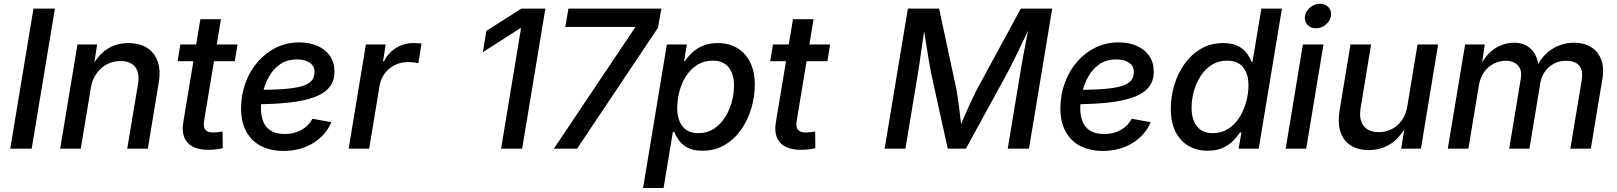

<svg xmlns="http://www.w3.org/2000/svg" viewBox="-20 -772 8395 997"><path d="M265.1 -727.5 144.5 0H33.2L153.8 -727.5Z M451.7 -315.4 399.4 0H292.5L382.3 -541H484.4L463.9 -408.2L449.7 -411.6Q485.4 -483.4 534.4 -515.9Q583.5 -548.3 646 -548.3Q703.1 -548.3 742.4 -524.2Q781.7 -500 798.6 -453.4Q815.4 -406.7 803.7 -338.9L747.6 0H640.6L696.3 -333Q706.5 -393.1 681.9 -424.1Q657.2 -455.1 606 -455.1Q568.4 -455.1 536.1 -438.5Q503.9 -421.9 481.4 -390.6Q459 -359.4 451.7 -315.4Z M1213.4 -541 1199.2 -454.1H902.3L916.5 -541ZM1020.5 -672.4H1127.4L1040 -146Q1034.7 -112.8 1046.1 -98.4Q1057.6 -84 1088.4 -84Q1097.7 -84 1111.6 -85.7Q1125.5 -87.4 1135.7 -88.9L1136.7 -2.9Q1120.6 1.5 1101.1 3.7Q1081.5 5.9 1062.5 5.9Q987.3 5.9 953.9 -31.2Q920.4 -68.4 931.6 -136.2Z M1452.1 11.7Q1383.8 11.7 1334.2 -14.4Q1284.7 -40.5 1258.1 -90.3Q1231.4 -140.1 1231.9 -210.4Q1232.4 -281.2 1255.4 -343.3Q1278.3 -405.3 1319.3 -452.1Q1360.4 -499 1415 -525.4Q1469.7 -551.8 1533.7 -551.8Q1587.9 -551.8 1629.2 -533.4Q1670.4 -515.1 1693.6 -481.2Q1716.8 -447.3 1716.8 -399.9Q1716.8 -352.1 1690.9 -319.6Q1665 -287.1 1612.5 -267.6Q1560.1 -248 1480.2 -239.3Q1400.4 -230.5 1292.5 -230.5L1305.2 -305.2Q1396 -305.2 1455.8 -309.8Q1515.6 -314.5 1550 -325.2Q1584.5 -335.9 1598.9 -354Q1613.3 -372.1 1613.3 -398.9Q1613.3 -428.7 1588.9 -446Q1564.5 -463.4 1522.5 -463.4Q1470.7 -463.4 1434.8 -438.5Q1398.9 -413.6 1377 -374.5Q1355 -335.4 1345.2 -291.5Q1335.4 -247.6 1335 -209.5Q1335 -172.4 1346.4 -142.1Q1357.9 -111.8 1385.3 -94Q1412.6 -76.2 1459 -76.2Q1508.8 -76.2 1546.4 -97.7Q1584 -119.1 1602.1 -155.3L1700.7 -137.7Q1671.9 -69.3 1605.7 -28.8Q1539.6 11.7 1452.1 11.7Z M1790.5 0 1879.9 -541H1982.9L1968.8 -454.1H1974.1Q1996.1 -498 2036.9 -523.2Q2077.6 -548.3 2125.5 -548.3Q2136.2 -548.3 2148.7 -547.6Q2161.1 -546.9 2168.9 -545.9L2152.3 -444.3Q2145 -445.8 2129.4 -447.8Q2113.8 -449.7 2097.2 -449.7Q2061.5 -449.7 2030.5 -434.3Q1999.5 -418.9 1978.5 -391.6Q1957.5 -364.3 1951.2 -327.1L1897 0Z M2812 -727.5 2691.4 0H2582L2685.5 -625.5H2681.6L2487.3 -501L2505.4 -611.3L2687.5 -727.5Z M2856 0 3276.9 -627.9 3277.8 -632.3H2915.5L2931.6 -727.5H3414.1L3397 -628.4L2976.6 0Z M3319.3 204.1 3442.9 -541H3546.9L3532.2 -454.6H3536.1Q3549.8 -475.1 3572 -496.8Q3594.2 -518.6 3627.4 -533.4Q3660.6 -548.3 3707 -548.3Q3765.1 -548.3 3808.3 -522.5Q3851.6 -496.6 3875.5 -448.2Q3899.4 -399.9 3899.4 -332Q3899.4 -270.5 3881.3 -209.5Q3863.3 -148.4 3828.6 -98.9Q3793.9 -49.3 3743.4 -19.3Q3692.9 10.7 3627.4 10.7Q3578.6 10.7 3549.3 -5.6Q3520 -22 3504.2 -44.9Q3488.3 -67.9 3481 -87.4H3474.1L3425.8 204.1ZM3606 -80.6Q3651.9 -80.6 3686.5 -103Q3721.2 -125.5 3744.6 -162.4Q3768.1 -199.2 3779.8 -242.7Q3791.5 -286.1 3791.5 -328.1Q3791.5 -386.2 3764.2 -421.6Q3736.8 -457 3681.2 -457Q3635.3 -457 3600.8 -435.3Q3566.4 -413.6 3543.2 -377.7Q3520 -341.8 3508.3 -298.1Q3496.6 -254.4 3496.6 -210.9Q3496.6 -150.9 3524.2 -115.7Q3551.8 -80.6 3606 -80.6Z M4290.5 -541 4276.4 -454.1H3979.5L3993.7 -541ZM4097.7 -672.4H4204.6L4117.2 -146Q4111.8 -112.8 4123.3 -98.4Q4134.8 -84 4165.5 -84Q4174.8 -84 4188.7 -85.7Q4202.6 -87.4 4212.9 -88.9L4213.9 -2.9Q4197.8 1.5 4178.2 3.7Q4158.7 5.9 4139.6 5.9Q4064.5 5.9 4031 -31.2Q3997.6 -68.4 4008.8 -136.2Z M4573.7 0 4694.3 -727.5H4856.4L4946.3 -308.6Q4950.2 -289.6 4954.1 -261Q4958 -232.4 4962.2 -200Q4966.3 -167.5 4969.5 -136.5Q4972.7 -105.5 4974.6 -82L4950.7 -82.5Q4961.4 -107.4 4975.1 -138.7Q4988.8 -169.9 5003.2 -202.4Q5017.6 -234.9 5030.8 -262.7Q5043.9 -290.5 5053.7 -309.1L5280.8 -727.5H5443.8L5323.2 0H5212.9L5277.8 -392.6Q5281.7 -417 5287.4 -448.7Q5293 -480.5 5299.6 -515.1Q5306.2 -549.8 5313 -584.2Q5319.8 -618.7 5324.7 -648.4L5334.5 -647.9Q5317.9 -611.3 5300 -574Q5282.2 -536.6 5265.6 -502.2Q5249 -467.8 5234.6 -439.5Q5220.2 -411.1 5210 -391.6L4995.6 0H4901.4L4814.9 -392.6Q4810.1 -417.5 4803 -458.3Q4795.9 -499 4788.3 -548.8Q4780.8 -598.6 4772.9 -648.4L4784.2 -647.9Q4779.8 -616.7 4774.7 -581.8Q4769.5 -546.9 4764.6 -512.2Q4759.8 -477.5 4755.1 -446.5Q4750.5 -415.5 4746.6 -391.6L4681.6 0Z M5706.5 11.7Q5638.2 11.7 5588.6 -14.4Q5539.1 -40.5 5512.5 -90.3Q5485.8 -140.1 5486.3 -210.4Q5486.8 -281.2 5509.8 -343.3Q5532.7 -405.3 5573.7 -452.1Q5614.7 -499 5669.4 -525.4Q5724.1 -551.8 5788.1 -551.8Q5842.3 -551.8 5883.5 -533.4Q5924.8 -515.1 5948 -481.2Q5971.2 -447.3 5971.2 -399.9Q5971.2 -352.1 5945.3 -319.6Q5919.4 -287.1 5866.9 -267.6Q5814.5 -248 5734.6 -239.3Q5654.8 -230.5 5546.9 -230.5L5559.6 -305.2Q5650.4 -305.2 5710.2 -309.8Q5770 -314.5 5804.4 -325.2Q5838.9 -335.9 5853.3 -354Q5867.7 -372.1 5867.7 -398.9Q5867.7 -428.7 5843.3 -446Q5818.8 -463.4 5776.9 -463.4Q5725.1 -463.4 5689.2 -438.5Q5653.3 -413.6 5631.3 -374.5Q5609.4 -335.4 5599.6 -291.5Q5589.8 -247.6 5589.4 -209.5Q5589.4 -172.4 5600.8 -142.1Q5612.3 -111.8 5639.6 -94Q5667 -76.2 5713.4 -76.2Q5763.2 -76.2 5800.8 -97.7Q5838.4 -119.1 5856.4 -155.3L5955.1 -137.7Q5926.3 -69.3 5860.1 -28.8Q5793.9 11.7 5706.5 11.7Z M6251.5 10.7Q6163.6 10.7 6111.6 -47.1Q6059.6 -105 6059.6 -206.5Q6059.6 -270 6077.9 -330.8Q6096.2 -391.6 6131.3 -440.7Q6166.5 -489.7 6216.8 -519Q6267.1 -548.3 6331.5 -548.3Q6380.9 -548.3 6410.4 -532.2Q6439.9 -516.1 6455.8 -493.4Q6471.7 -470.7 6479 -451.2H6483.9L6529.8 -727.5H6636.7L6516.1 0H6411.6L6426.3 -84H6418.9Q6404.8 -62.5 6383.1 -40.5Q6361.3 -18.6 6329.1 -3.9Q6296.9 10.7 6251.5 10.7ZM6277.3 -80.6Q6322.8 -80.6 6357.4 -102.5Q6392.1 -124.5 6415.3 -161.4Q6438.5 -198.2 6450.7 -241.9Q6462.9 -285.6 6462.9 -329.1Q6462.9 -388.2 6435.1 -422.6Q6407.2 -457 6352.1 -457Q6306.6 -457 6272.5 -435.3Q6238.3 -413.6 6214.8 -377.7Q6191.4 -341.8 6179.4 -298.3Q6167.5 -254.9 6167.5 -211.9Q6167.5 -152.8 6194.8 -116.7Q6222.2 -80.6 6277.3 -80.6Z M6656.2 0 6745.6 -541H6852.5L6762.7 0ZM6813 -625Q6785.2 -625 6768.8 -643.8Q6752.4 -662.6 6756.3 -689Q6760.7 -715.3 6783.7 -733.9Q6806.6 -752.4 6834.5 -752.4Q6862.3 -752.4 6878.9 -733.9Q6895.5 -715.3 6891.1 -689Q6886.7 -662.6 6863.8 -643.8Q6840.8 -625 6813 -625Z M7088.4 7.3Q7033.7 7.3 6995.6 -15.9Q6957.5 -39.1 6941.4 -85Q6925.3 -130.9 6936 -198.2L6992.7 -541H7099.6L7045.4 -211.4Q7035.6 -152.3 7060.5 -119.1Q7085.4 -85.9 7139.2 -85.9Q7174.8 -85.9 7206.1 -101.3Q7237.3 -116.7 7259.3 -147.2Q7281.2 -177.7 7288.1 -221.7L7340.8 -541H7447.8L7358.4 0H7255.9L7277.3 -132.8H7290Q7253.9 -59.6 7202.9 -26.1Q7151.9 7.3 7088.4 7.3Z M7498 0 7587.9 -541H7689.9L7671.9 -417L7663.1 -420.4Q7682.6 -465.8 7711.2 -494.4Q7739.7 -522.9 7773.4 -536.6Q7807.1 -550.3 7840.8 -550.3Q7882.8 -550.3 7911.1 -532.5Q7939.5 -514.6 7954.3 -483.4Q7969.2 -452.1 7970.7 -410.6L7957.5 -417.5Q7975.1 -460.4 8005.4 -490Q8035.6 -519.5 8073.7 -534.9Q8111.8 -550.3 8153.3 -550.3Q8203.1 -550.3 8240 -528.6Q8276.9 -506.8 8293.9 -464.4Q8311 -421.9 8300.3 -359.9L8240.7 0H8134.3L8193.4 -356.4Q8199.7 -393.6 8189.9 -415.5Q8180.2 -437.5 8159.9 -447Q8139.6 -456.5 8113.8 -456.5Q8077.6 -456.5 8049.1 -441.4Q8020.5 -426.3 8002.2 -400.1Q7983.9 -374 7978.5 -341.3L7921.9 0H7816.9L7877 -363.3Q7884.8 -407.7 7862.1 -432.1Q7839.4 -456.5 7798.8 -456.5Q7767.6 -456.5 7738 -442.1Q7708.5 -427.7 7687.5 -399.4Q7666.5 -371.1 7659.7 -330.6L7605 0Z"/></svg>

Font: Inter 17pt Medium
Style: Italic
Weight: 500
Italic angle: -9.3988°
Version: Version 4.001;git-66647c0bb